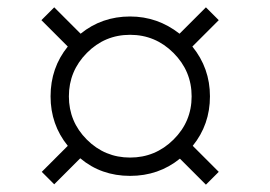

<svg xmlns="http://www.w3.org/2000/svg" viewBox="-20 -526 737 524"><path d="M165 -128Q118 -186 118 -263Q118 -341 165 -399L93 -471L128 -506L200 -434Q258 -481 335 -481Q410 -481 470 -434L542 -506L577 -471L505 -399Q553 -340 553 -263Q553 -186 506 -128L577 -57L542 -22L471 -93Q413 -46 335 -46Q256 -46 199 -94L128 -23L94 -57ZM217 -381.5Q168 -332 168 -263Q168 -194 217 -145Q266 -96 335 -96Q404 -96 453.5 -145Q503 -194 503 -263Q503 -332 453.5 -381.5Q404 -431 335 -431Q266 -431 217 -381.5Z"/></svg>

Font: Libre Baskerville
Style: Italic
Weight: 400
Italic angle: -15°
Designer: Pablo Impallari, Rodrigo Fuenzalida
Foundry: Pablo Impallari, Rodrigo Fuenzalida
Version: Version 1.051;Glyphs 3.2.3 (3260)